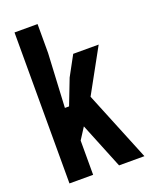

<svg xmlns="http://www.w3.org/2000/svg" viewBox="-149 -878 745 956"><g transform="rotate(-20 223.5 -400.0)"><path d="M49.6 0V-800H171.7V-647.1L156.8 -361.1H178.9L230.7 -495L287.8 -600H422.7L295.9 -369.7L446.7 0H312.4L214.1 -242.4L175 -181.6V0Z"/></g></svg>

Font: Big Shoulders Text SC Thin
Style: Regular
Weight: 100
Designer: Patric King
Foundry: XO Type Co
Version: Version 2.002